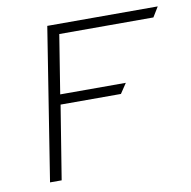

<svg xmlns="http://www.w3.org/2000/svg" viewBox="-67 -631 680 683"><g transform="rotate(-10 273.0 -290.0)"><path d="M60 -15H102L145 -281H363L387 -317H150L184 -529H524L546 -565H147Z"/></g></svg>

Font: Charger Sport
Style: HLExtObl
Weight: 100
Designer: Jasper
Foundry: Cannot Into Space Fonts
Version: Version 1.1